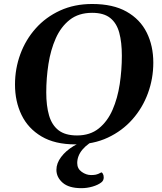

<svg xmlns="http://www.w3.org/2000/svg" viewBox="-20 -728 832 987"><path d="M366.7 14.2Q262.2 14.2 193.4 -26.6Q124.5 -67.4 90.8 -137Q57.1 -206.5 57.1 -293.5Q57.1 -375 84.5 -449.5Q111.8 -523.9 163.6 -582Q215.3 -640.1 288.8 -673.8Q362.3 -707.5 454.1 -707.5Q561 -707.5 630.6 -668.2Q700.2 -628.9 734.1 -560.8Q768.1 -492.7 768.1 -405.8Q768.1 -324.2 740.5 -248.8Q712.9 -173.3 660.6 -114.3Q608.4 -55.2 534.2 -20.5Q460 14.2 366.7 14.2ZM376 -31.7Q443.4 -31.7 488 -67.9Q532.7 -104 558.6 -163.6Q584.5 -223.1 595.5 -295.7Q606.4 -368.2 606.4 -441.4Q606.4 -510.7 593 -560.1Q579.6 -609.4 546.4 -635.7Q513.2 -662.1 453.6 -662.1Q384.3 -662.1 338.6 -626.2Q293 -590.3 266.6 -530.8Q240.2 -471.2 229 -398.7Q217.8 -326.2 217.8 -252.9Q217.8 -184.1 232.2 -134.5Q246.6 -85 281 -58.3Q315.4 -31.7 376 -31.7ZM472.2 -29.3 483.9 -17.1Q430.7 8.8 403.8 41Q377 73.2 377 110.4Q377 139.2 400.1 155.5Q423.3 171.9 448.2 171.9Q461.9 171.9 472.4 169.9Q482.9 168 500 158.7Q503.9 156.7 508.5 164.6Q513.2 172.4 513.2 184.1Q513.2 200.2 501 209.5Q484.4 222.7 456.1 231Q427.7 239.3 398.4 239.3Q334 239.3 302 211.2Q270 183.1 270 145Q270 111.3 294.2 79.1Q318.4 46.9 358.4 22.7Q398.4 -1.5 446.8 -11.2Z"/></svg>

Font: Gelasio SemiBold
Style: Italic
Weight: 600
Italic angle: -8.5°
Designer: Eben Sorkin
Foundry: Eben Sorkin
Version: Version 1.008